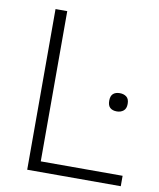

<svg xmlns="http://www.w3.org/2000/svg" viewBox="-83 -806 721 871"><g transform="rotate(10 277.5 -370.0)"><path d="M102 -740H156V-48H533V0H102ZM456 -331Q436 -331 425 -341Q414 -351 414 -373Q414 -395 425 -405Q436 -415 456 -415Q474 -415 486.5 -405.5Q499 -396 499 -373Q499 -351 486.5 -341Q474 -331 456 -331Z"/></g></svg>

Font: Encode Sans Wide
Style: ExtraLight
Weight: 200
Designer: Pablo Impallari, Andres Torresi
Foundry: Pablo Impallari, Andres Torresi
Version: Version 1.000; ttfautohint (v1.00) -l 8 -r 50 -G 200 -x 14 -